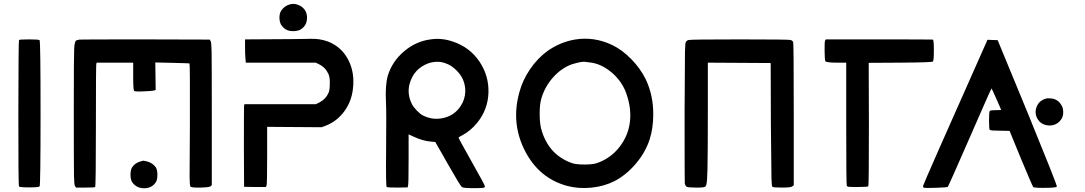

<svg xmlns="http://www.w3.org/2000/svg" viewBox="-20 -973 5645 999"><path d="M79 -765Q84 -768 132 -768Q182 -768 186 -764Q191 -758 191 -383Q191 -6 186 -3Q180 2 131 2Q82 2 79 -3Q75 -8 75.5 -384.5Q76 -761 79 -765Z M393 -767Q395 -768 733 -768L1071 -767L1076 -759Q1080 -754 1081 -704Q1082 -654 1082 -381V-10L1076 -4Q1069 2 1023 3Q977 4 971 -2Q967 -6 966.5 -52Q966 -98 968 -324Q969 -641 966 -643Q964 -644 875 -646L788 -648L789 -579Q790 -541 790 -506Q789 -500 735 -498Q683 -495 678 -500Q673 -504 673 -575V-647H578H483L481 -640Q479 -632 479 -318Q479 -4 475 0Q472 3 424 3H376L370 -5Q366 -11 365 -58Q364 -105 364 -378Q364 -398 364 -435Q364 -680 366 -721Q368 -762 380 -764Q381 -764 382 -764ZM711 -133 725 -137Q733 -136 742 -134Q774 -126 791 -102Q799 -88 799 -64Q799 -39 792 -27Q772 6 731 6.5Q690 7 668 -25Q659 -38 659 -64Q659 -87 666 -100Q681 -125 711 -133Z M1482 -948Q1512 -960 1545 -941Q1578 -920 1577.5 -879.5Q1577 -839 1543 -819Q1528 -811 1505 -811Q1482 -811 1467 -820Q1454 -828 1443 -843Q1434 -860 1434 -881Q1434 -905 1444 -919Q1460 -941 1482 -948ZM1416 -769Q1449 -769 1496.5 -769.5Q1544 -770 1568 -770.5Q1592 -771 1597 -771Q1643 -773 1689 -756Q1758 -728 1792.5 -661Q1827 -594 1816 -508Q1808 -443 1770.5 -392.5Q1733 -342 1675 -319L1653 -311L1512 -312L1370 -313V-164Q1370 -16 1367 -8L1364 0H1307L1250 -1L1249 -209Q1249 -420 1250 -424L1252 -431H1437H1624L1642 -440Q1675 -457 1689 -489Q1696 -503 1696 -538Q1697 -571 1689 -588Q1673 -623 1639 -639L1623 -647H1441H1259L1257 -668Q1255 -690 1255 -728V-768Z M2220 -768Q2279 -777 2338 -756Q2424 -727 2474 -653.5Q2524 -580 2521.5 -491.5Q2519 -403 2462 -333Q2429 -293 2387 -270Q2366 -260 2366 -256Q2366 -253 2434 -132Q2503 -10 2503 -4Q2503 3 2493 4.5Q2483 6 2440 6Q2391 6 2383 0Q2375 -6 2310 -120L2245 -234L2225 -236Q2181 -239 2132 -262L2106 -274V-144Q2106 -12 2103 -6L2101 2L2049 3Q1996 3 1992 0Q1987 -4 1989 -195Q1991 -398 1988 -446Q1984 -531 1998 -580Q2021 -654 2082.5 -706Q2144 -758 2220 -768ZM2300 -643Q2257 -660 2207 -643Q2132 -614 2111 -536Q2097 -483 2124 -430Q2132 -415 2149.5 -397Q2167 -379 2181 -372Q2233 -346 2289 -359.5Q2345 -373 2376 -420Q2400 -455 2401 -498Q2401 -561 2357 -605Q2328 -634 2300 -643Z M2970 -767Q3070 -784 3165 -739Q3217 -714 3264.5 -665.5Q3312 -617 3340 -560Q3379 -478 3379 -379Q3379 -305 3360 -247Q3338 -180 3288.5 -121.5Q3239 -63 3178 -31Q3123 -3 3056 3.5Q2989 10 2930 -6Q2784 -46 2711 -189Q2638 -332 2682 -492Q2699 -556 2738 -613Q2777 -670 2829 -708Q2895 -754 2970 -767ZM3050 -648Q3046 -648 3040.5 -649Q3035 -650 3031.5 -650.5Q3028 -651 3027 -651Q3009 -655 2954 -638Q2900 -618 2857 -569.5Q2814 -521 2796 -458Q2788 -429 2788 -383Q2788 -335 2795 -306Q2831 -168 2957 -124Q2978 -117 3021 -117Q3063 -117 3085 -124Q3158 -149 3205 -210.5Q3252 -272 3258.5 -348Q3265 -424 3232 -504Q3206 -562 3155 -602Q3104 -642 3050 -648Z M3564 -765Q3575 -768 3830 -768Q4085 -768 4094 -765Q4103 -762 4107 -754Q4110 -746 4110 -378V-9L4102 -3Q4094 3 4049 3Q4004 3 3999 -1Q3995 -4 3994 -46Q3993 -88 3991 -325L3990 -645L3827 -646L3663 -647V-405Q3663 -171 3661 -87Q3661 -80 3660 -68Q3659 -11 3651 -3Q3645 3 3613 3Q3605 3 3601 3Q3565 3 3555.5 -0.5Q3546 -4 3543 -19Q3542 -25 3542 -389Q3543 -654 3544 -702.5Q3545 -751 3549 -756Q3556 -764 3564 -765Z M4273 -762 4277 -768H4553Q4831 -768 4834 -767Q4839 -764 4839 -711Q4839 -657 4834 -653Q4829 -648 4664 -647L4500 -646L4501 -328Q4501 -7 4498 -4Q4494 0 4442 0Q4404 0 4396 -1Q4388 -2 4386 -6Q4383 -12 4383 -329V-647H4337Q4279 -647 4274 -655Q4271 -663 4270.5 -709.5Q4270 -756 4273 -762Z M5110 -748 5118 -766 5144 -765 5171 -764 5327 -386Q5482 -7 5479 -2Q5477 3 5438 4Q5362 6 5356 0Q5352 -4 5292 -148L5233 -292L5184 -293Q5136 -293 5130 -297Q5126 -301 5126 -346Q5126 -391 5130 -396Q5136 -400 5161 -400Q5189 -400 5189 -401Q5189 -403 5165 -457Q5141 -511 5139 -513L5123 -479Q5108 -445 5082 -386Q5056 -327 5026 -258Q4914 -2 4911 0Q4906 2 4851.5 4Q4797 6 4789 4Q4782 3 4783 -6Q4785 -18 5110 -748ZM5419 -459Q5429 -463 5447 -461Q5485 -458 5503 -425Q5512 -412 5512 -389Q5512 -368 5503 -354Q5486 -328 5459 -322Q5436 -317 5414.5 -324.5Q5393 -332 5382 -349Q5361 -379 5372.5 -413.5Q5384 -448 5419 -459Z"/></svg>

Font: FoundationOne
Style: Medium
Weight: 500
Version: Version 0.4